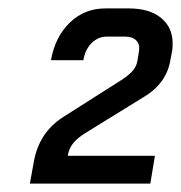

<svg xmlns="http://www.w3.org/2000/svg" viewBox="-20 -725 430 456"><path d="M60 -339Q72 -410 130 -447L270 -536Q288 -548 296.5 -558.5Q305 -569 307 -584L310 -603Q313 -619 304 -628.5Q295 -638 278 -638H233Q213 -638 197.5 -622.5Q182 -607 178 -582H101Q111 -638 146 -671.5Q181 -705 230 -705H286Q335 -705 362.5 -682.5Q390 -660 390 -622Q390 -611 389 -605L385 -584Q376 -527 322 -495L186 -411Q164 -398 153.5 -384.5Q143 -371 141 -355H348L337 -289H51Z"/></svg>

Font: Bai Jamjuree Medium
Style: Italic
Weight: 500
Italic angle: -10°
Version: Version 1.000; ttfautohint (v1.6)